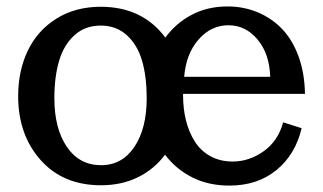

<svg xmlns="http://www.w3.org/2000/svg" viewBox="-20 -559 999 593"><path d="M548.8 -321.8H814.5Q812.5 -392.6 775.6 -436.8Q738.8 -481 685.5 -481Q631.8 -481 593.3 -437Q554.7 -393.1 548.8 -321.8ZM292 13.2Q174.8 13.2 105.5 -64.7Q36.1 -142.6 36.1 -262.2Q36.1 -340.3 65.9 -402.6Q95.7 -464.8 154.3 -501.5Q212.9 -538.1 291 -538.1Q419.9 -538.1 490.7 -442.9Q523.4 -487.8 572.3 -513.4Q621.1 -539.1 682.6 -539.1Q732.4 -539.1 775.4 -521.2Q818.4 -503.4 850.6 -470.2Q882.8 -437 901.9 -385.3Q920.9 -333.5 921.9 -269H545.4V-265.1Q545.4 -223.1 554.4 -187Q563.5 -150.9 581.5 -122.1Q599.6 -93.3 629.6 -76.7Q659.7 -60.1 698.7 -60.1Q749.5 -60.1 794.2 -91.8Q838.9 -123.5 854.5 -181.2L911.6 -163.1Q892.6 -82 834 -33.9Q775.4 14.2 688.5 14.2Q624 14.2 573.7 -11.2Q523.4 -36.6 489.7 -81.1Q456.1 -36.1 405.8 -11.5Q355.5 13.2 292 13.2ZM147.9 -255.9Q147.9 -162.1 186.5 -105.5Q225.1 -48.8 292 -48.8Q357.4 -48.8 395.3 -105.7Q433.1 -162.6 433.1 -255.9Q433.1 -321.8 418.9 -370.8Q404.8 -419.9 372.1 -450Q339.4 -480 291 -480Q242.7 -480 209.7 -450Q176.8 -419.9 162.4 -370.6Q147.9 -321.3 147.9 -255.9Z"/></svg>

Font: Trocchi
Style: Regular
Weight: 400
Designer: vernon adams
Version: Version 1.0; ttfautohint (v0.8) -l 6 -r 50 -G 100